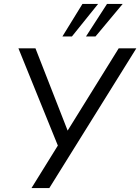

<svg xmlns="http://www.w3.org/2000/svg" viewBox="-20 -949 708 969"><path d="M139 0 281 -229 279 -197 73 -705H159L326 -278H314L579 -705H668L229 0ZM295 -765 396 -929H475L343 -765ZM414 -765 520 -929H599L462 -765Z"/></svg>

Font: Nunito Sans 10pt SemiCondensed
Style: Italic
Weight: 400
Width: 4
Italic angle: -9°
Designer: Vernon Adams
Foundry: Vernon Adams
Version: Version 3.101;gftools[0.9.27]